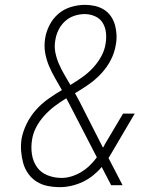

<svg xmlns="http://www.w3.org/2000/svg" viewBox="-20 -763 640 791"><path d="M227 8Q201 8 176 3Q151 -2 130.5 -15Q110 -28 96 -48Q82 -68 75.5 -91.5Q69 -115 67 -140.5Q65 -166 69 -192Q75 -223 90 -253.5Q105 -284 127.5 -309.5Q150 -335 178 -355Q206 -375 235 -392Q221 -417 207 -441Q193 -465 182 -491Q171 -517 166 -545.5Q161 -574 166 -605Q170 -632 184 -659.5Q198 -687 221 -706.5Q244 -726 273 -734.5Q302 -743 330 -743Q351 -743 371 -738.5Q391 -734 408 -723.5Q425 -713 436.5 -696.5Q448 -680 453.5 -660.5Q459 -641 460 -620Q461 -599 457 -578Q452 -546 436.5 -516Q421 -486 398 -461Q375 -436 346.5 -416Q318 -396 289 -379Q294 -371 298 -362.5Q302 -354 307 -346L404 -155Q407 -158 408.5 -161Q410 -164 411 -167L487 -295H535L448 -147Q443 -139 438 -130Q433 -121 427 -112L485 0H438L399 -75Q383 -56 363 -40Q343 -24 320.5 -13.5Q298 -3 274 2.5Q250 8 227 8ZM270 -413Q295 -428 319 -445Q343 -462 363 -483.5Q383 -505 397 -530.5Q411 -556 415 -583Q419 -606 416.5 -628.5Q414 -651 403 -669Q392 -687 371.5 -696Q351 -705 329 -705Q308 -705 286.5 -698Q265 -691 248 -675.5Q231 -660 221 -639.5Q211 -619 208 -598Q203 -572 208 -547Q213 -522 223 -499Q233 -476 245.5 -455Q258 -434 270 -413ZM234 -30Q254 -30 275 -36.5Q296 -43 315 -54.5Q334 -66 350 -81.5Q366 -97 379 -115L269 -328Q265 -335 261.5 -342.5Q258 -350 253 -358Q228 -343 205 -325.5Q182 -308 162.5 -286.5Q143 -265 129.5 -239.5Q116 -214 112 -187Q107 -157 111.5 -127.5Q116 -98 132 -75Q148 -52 175.5 -41Q203 -30 234 -30Z"/></svg>

Font: Iosevka Etoile Extralight
Style: Italic
Weight: 200
Italic angle: -9°
Designer: Belleve Invis
Foundry: Belleve Invis
Version: Version 22.1.2; ttfautohint (v1.8.4)